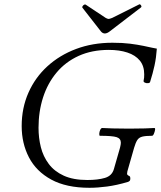

<svg xmlns="http://www.w3.org/2000/svg" viewBox="-20 -879 765 912"><path d="M405 13Q295 13 223.5 -26Q152 -65 117.5 -131.5Q83 -198 83 -280Q83 -366 115 -438.5Q147 -511 205 -564Q263 -617 341.5 -646.5Q420 -676 514 -676Q562 -676 597.5 -671.5Q633 -667 662 -661Q685 -656 701.5 -652.5Q718 -649 725 -648Q722 -605 714 -568Q706 -531 693 -490Q692 -485 683.5 -484Q675 -483 668 -486.5Q661 -490 662 -495Q664 -503 664.5 -510.5Q665 -518 665 -526Q665 -566 644 -591.5Q623 -617 585 -629.5Q547 -642 497 -642Q416 -642 353.5 -613.5Q291 -585 248.5 -534Q206 -483 184.5 -416Q163 -349 163 -272Q163 -224 174 -180Q185 -136 211.5 -100.5Q238 -65 283 -44.5Q328 -24 395 -24Q445 -24 478.5 -34Q512 -44 521 -76L550 -177Q552 -185 553 -191Q554 -197 554 -201Q554 -221 534 -227.5Q514 -234 455 -234Q451 -234 451.5 -243.5Q452 -253 456 -262Q460 -271 466 -271Q484 -270 515.5 -269Q547 -268 593 -268Q638 -268 668 -269Q698 -270 713 -271Q718 -271 716.5 -262Q715 -253 711 -243.5Q707 -234 702 -234Q672 -234 656 -230Q640 -226 632 -213.5Q624 -201 617 -177L585 -65Q582 -52 585.5 -48.5Q589 -45 594 -43Q599 -41 599 -31Q599 -23 596 -20Q593 -17 588 -15Q534 1 488.5 7Q443 13 405 13ZM478 -720Q468 -720 460 -729L371 -843Q370 -846 372.5 -850Q375 -854 379.5 -856.5Q384 -859 387 -857L482 -794Q486 -792 489.5 -790.5Q493 -789 496 -789Q500 -789 513 -794L641 -858Q644 -860 647 -857Q650 -854 651.5 -850.5Q653 -847 650 -844L500 -729Q488 -720 478 -720Z"/></svg>

Font: Junicode VF
Style: Italic
Weight: 400
Italic angle: -11°
Designer: Peter S. Baker
Version: Version 2.209